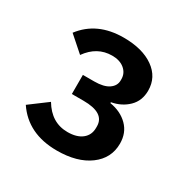

<svg xmlns="http://www.w3.org/2000/svg" viewBox="-99 -792 544 557"><g transform="rotate(30 172.5 -513.5)"><path d="M115 -551H153Q185 -551 201.5 -562.5Q218 -574 218 -592V-596Q218 -616 202.5 -629Q187 -642 161 -642Q111 -642 79 -597L28 -642Q75 -704 164 -704Q227 -704 264.5 -677.5Q302 -651 302 -606Q302 -572 280 -550.5Q258 -529 225 -523V-520Q262 -514 285 -491Q308 -468 308 -432Q308 -383 267.5 -353Q227 -323 159 -323Q62 -323 15 -393L74 -437Q105 -385 159 -385Q190 -385 207.5 -399Q225 -413 225 -437V-442Q225 -487 154 -487H115Z"/></g></svg>

Font: IBM Plex Sans Medm
Style: Regular
Weight: 500
Designer: Mike Abbink, Paul van der Laan, Pieter van Rosmalen
Foundry: Bold Monday
Version: Version 3.005